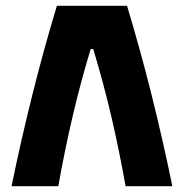

<svg xmlns="http://www.w3.org/2000/svg" viewBox="-20 -645 637 665"><path d="M177 -625Q130 -469 91 -312.5Q52 -156 20 0H182Q203 -119 230.5 -237.5Q258 -356 294 -475H303Q339 -356 366.5 -237.5Q394 -119 415 0H577Q545 -156 506 -312.5Q467 -469 420 -625Z"/></svg>

Font: Changa
Style: Bold
Weight: 700
Designer: Eduardo Rodriguez Tunni
Foundry: Eduardo Rodriguez Tunni
Version: Version 3.002; ttfautohint (v1.8.2)